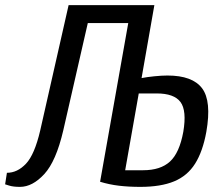

<svg xmlns="http://www.w3.org/2000/svg" viewBox="-20 -720 834 750"><path d="M58 10Q32 10 16 5Q0 0 0 0L7 -45Q48 -45 81.5 -80.5Q115 -116 137 -210L248 -700H583L533 -415Q553 -419 582.5 -422Q612 -425 634 -425Q732 -425 769.5 -375Q807 -325 786 -205Q772 -128 742 -80.5Q712 -33 660 -11.5Q608 10 528 10Q483 10 445 5.5Q407 1 371 -10L481 -630H323L227 -210Q199 -90 153 -40Q107 10 58 10ZM469 -55H539Q607 -55 644 -89Q681 -123 696 -205Q710 -288 685 -321.5Q660 -355 592 -355H522Z"/></svg>

Font: Cuprum
Style: Italic
Weight: 400
Italic angle: -10°
Designer: Jovanny Lemonad
Foundry: Jovanny Lemonad
Version: Version 3.000